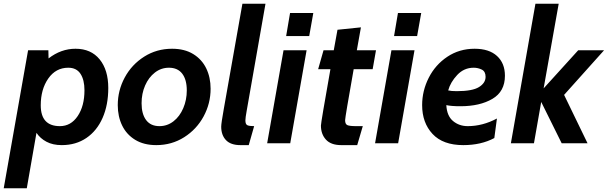

<svg xmlns="http://www.w3.org/2000/svg" viewBox="-56 -770 3267 1032"><path d="M95 -500H204L205 -456Q272 -508 350 -508Q433 -508 479.5 -451Q526 -394 526 -297Q526 -206 495.5 -136.5Q465 -67 408.5 -28.5Q352 10 276 10Q228 10 194 -8Q160 -26 140 -56L88 242H-36ZM398 -285Q398 -341 376.5 -373.5Q355 -406 311 -406Q244 -406 203.5 -348Q163 -290 163 -204Q163 -92 266 -92Q325 -92 361.5 -146Q398 -200 398 -285Z M577 -205Q577 -284 614.5 -353.5Q652 -423 719 -465.5Q786 -508 869 -508Q936 -508 982.5 -479.5Q1029 -451 1052.5 -402.5Q1076 -354 1076 -293Q1076 -214 1038.5 -144.5Q1001 -75 934 -32.5Q867 10 784 10Q717 10 670.5 -18.5Q624 -47 600.5 -95.5Q577 -144 577 -205ZM948 -284Q948 -342 923.5 -374Q899 -406 852 -406Q810 -406 776.5 -380Q743 -354 724 -310.5Q705 -267 705 -215Q705 -157 729.5 -124.5Q754 -92 801 -92Q843 -92 876.5 -118Q910 -144 929 -188.5Q948 -233 948 -284Z M1133 -89Q1133 -107 1147 -185L1247 -750H1371L1270 -175Q1263 -136 1263 -123Q1263 -102 1273.5 -97Q1284 -92 1310 -92L1281 10H1236Q1184 10 1158.5 -17Q1133 -44 1133 -89Z M1503 -700H1628L1606 -576H1482ZM1468 -500H1592L1504 0H1380Z M1669 -95Q1669 -111 1720 -398H1654L1683 -500H1738L1758 -610L1884 -623L1862 -500H1965L1947 -398H1845Q1799 -139 1799 -124Q1799 -103 1811 -97.5Q1823 -92 1859 -92H1894L1864 10H1778Q1723 10 1696 -19.5Q1669 -49 1669 -95Z M2083 -700H2208L2186 -576H2062ZM2048 -500H2172L2084 0H1960Z M2213 -205Q2213 -282 2248.5 -352Q2284 -422 2348.5 -465Q2413 -508 2495 -508Q2573 -508 2615.5 -469Q2658 -430 2658 -363Q2658 -278 2590.5 -238.5Q2523 -199 2419 -199Q2369 -199 2343 -205Q2346 -147 2379 -119.5Q2412 -92 2458 -92Q2538 -92 2615 -133L2601 -28Q2530 10 2434 10Q2325 10 2269 -50Q2213 -110 2213 -205ZM2554 -357Q2554 -386 2533.5 -396Q2513 -406 2490 -406Q2438 -406 2401.5 -367Q2365 -328 2353 -284Q2369 -280 2399 -280Q2483 -280 2518.5 -302Q2554 -324 2554 -357Z M2822 -750H2947L2866 -295L3052 -500H3191L2976 -260L3102 0H2963L2853 -222L2814 0H2690Z"/></svg>

Font: Cabin
Style: Bold Italic
Weight: 700
Italic angle: -7°
Designer: Pablo Impallari
Foundry: Pablo Impallari. http://www.impallari.com Igino Marini. http://www.ikern.com
Version: Version 2.200